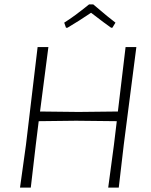

<svg xmlns="http://www.w3.org/2000/svg" viewBox="-20 -853 687 873"><path d="M280 -727 272 -750Q317 -778 385 -833H404Q479 -769 505 -750L491 -727H485Q463 -742 394 -795Q341 -759 287 -727ZM200 -639 162 -346 337 -344 516 -346 551 -639H600L543 -197L520 0H472L498 -194L511 -302L326 -304L156 -302L143 -197L120 0H71L98 -194L151 -639Z"/></svg>

Font: Alegreya Sans SC Light
Style: Italic
Weight: 300
Italic angle: -7°
Designer: Juan Pablo del Peral
Foundry: Huerta Tipografica
Version: Version 2.007